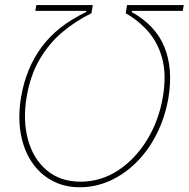

<svg xmlns="http://www.w3.org/2000/svg" viewBox="-20 -748 764 777"><path d="M65.4 -355.5Q85 -471.7 148.7 -557.9Q212.4 -644 328.6 -699.2L329.1 -704.1H123L127 -727.5H355.5L350.1 -694.3Q286.6 -663.6 232.7 -618.2Q178.7 -572.8 140.9 -508.5Q103 -444.3 87.9 -356.4Q71.8 -260.3 93.5 -182.1Q115.2 -104 169.9 -58.3Q224.6 -12.7 306.6 -12.7Q389.2 -13.2 458.5 -58.8Q527.8 -104.5 575.4 -182.4Q623 -260.3 639.2 -356.4Q653.8 -443.8 637.2 -508.3Q620.6 -572.8 581.3 -618.4Q542 -664.1 488.8 -694.3L494.1 -727.5H723.6L719.7 -704.1H513.7L513.2 -699.2Q609.9 -645 645.3 -557.9Q680.7 -470.7 662.1 -355.5Q648.9 -275.9 615.7 -209Q582.5 -142.1 534.2 -93.3Q485.8 -44.4 426.8 -17.3Q367.7 9.8 302.7 9.8Q239.3 9.8 189.5 -17.6Q139.6 -44.9 107.2 -94.2Q74.7 -143.6 63.5 -210.2Q52.2 -276.9 65.4 -355.5Z"/></svg>

Font: Inter 28pt Thin
Style: Italic
Weight: 250
Italic angle: -9.3988°
Designer: Rasmus Andersson
Foundry: rsms
Version: Version 4.001;git-66647c0bb